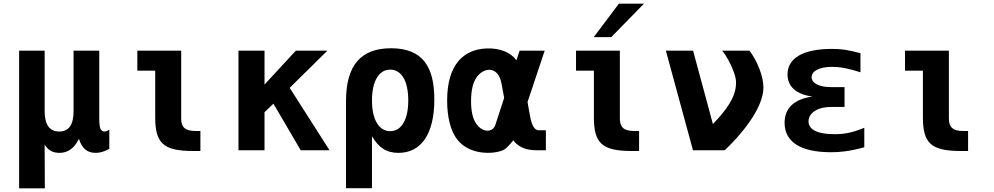

<svg xmlns="http://www.w3.org/2000/svg" viewBox="-20 -825 5458 1054"><path d="M85 209H226.1L225.1 -32.2C242.2 -1 268.6 14.2 307.1 14.2C352.5 14.2 389.2 -12.2 413.1 -63C430.7 -8.8 459 14.2 505.9 14.2C528.8 14.2 552.2 7.3 580.1 -7.8V-113.8C570.3 -106.4 562.5 -103 553.2 -103C543 -103 536.1 -107.9 531.7 -118.2C527.3 -128.4 524.9 -145 524.9 -168V-546.9H383.8V-214.8C383.8 -140.1 357.9 -103 305.2 -103C252 -103 225.1 -140.6 225.1 -214.8V-546.9H85Z M1042 3.9H1080.1V-106H1051.8C997.1 -106 974.6 -126 974.6 -174.3V-546.9H733.9V-437H832V-181.2C832 -37.1 877.9 3.9 1042 3.9Z M1289.1 0H1432.1V-209L1481 -255.9L1630.9 0H1789.1L1570.3 -342.8L1777.3 -546.9H1604L1432.1 -360.8V-546.9H1289.1Z M1879.4 208H2022V-77.1C2058.1 -16.1 2099.6 14.2 2167 14.2C2291 14.2 2364.3 -87.4 2364.3 -279.3C2364.3 -455.6 2302.2 -560.1 2127 -560.1C1960.4 -560.1 1879.4 -465.8 1879.4 -269.5ZM2122.1 -105C2060.1 -105 2022 -168.5 2022 -273.9C2022 -379.4 2060.1 -442.9 2122.1 -442.9C2184.1 -442.9 2221.2 -379.9 2221.2 -273.4C2221.2 -221.7 2212.4 -179.7 2194.8 -149.9C2177.2 -120.1 2152.8 -105 2122.1 -105Z M2926.8 0H2976.6V-109.9H2936.5C2914.6 -109.9 2898.4 -136.7 2889.2 -190.4L2876 -265.1L2970.2 -546.9H2832.5L2814.9 -494.1C2784.2 -536.6 2726.1 -561.5 2652.3 -559.1C2525.4 -554.7 2434.6 -471.7 2434.6 -272.9C2434.6 -183.1 2453.1 -107.4 2489.3 -60.1C2564 37.6 2717.8 20 2753.9 -7.8C2762.7 -14.6 2783.2 -36.1 2798.3 -55.2C2799.3 -52.2 2805.7 -44.9 2809.6 -41C2835.9 -13.7 2875 0 2926.8 0ZM2699.2 -139.2C2685.5 -96.7 2628.9 -95.2 2594.2 -146C2576.2 -172.4 2565.9 -210.9 2565.9 -269.5C2565.9 -325.7 2575.2 -368.2 2594.2 -397.5C2632.8 -456.5 2714.8 -466.3 2732.9 -367.2L2747.6 -287.6Z M3239.3 -621.1H3335.4L3515.1 -804.7H3377.4ZM3450.2 3.9H3488.3V-106H3460C3405.3 -106 3382.8 -126 3382.8 -174.3V-546.9H3142.1V-437H3240.2V-181.2C3240.2 -37.1 3286.1 3.9 3450.2 3.9Z M3784.2 0H3958C4038.6 -75.2 4170.9 -225.6 4170.9 -345.2C4170.9 -404.8 4137.7 -490.2 4094.2 -546.9H3944.3C3969.2 -517.1 3994.6 -469.2 4009.8 -425.3C4018.6 -399.4 4020.5 -385.3 4020.5 -370.1C4020.5 -292.5 3967.8 -221.2 3893.6 -144L3784.7 -546.9H3635.3Z M4542.5 10.7C4589.4 10.7 4641.1 6.3 4724.6 -16.6V-123.5C4656.2 -95.7 4614.3 -88.4 4562.5 -88.4C4455.1 -88.4 4418.5 -119.6 4418.5 -158.7C4418.5 -202.1 4463.4 -237.8 4542.5 -237.8H4616.2V-346.7H4542.5C4474.6 -346.7 4435.5 -369.6 4435.5 -401.4C4435.5 -433.1 4474.1 -458 4548.8 -458C4590.3 -458 4635.3 -450.2 4703.6 -428.2V-533.2C4633.8 -550.8 4602.1 -556.6 4547.9 -556.6C4383.8 -556.6 4303.2 -502.9 4303.2 -416.5C4303.2 -350.6 4349.6 -307.6 4439.5 -294.9C4338.9 -280.8 4287.1 -231 4287.1 -150.9C4287.1 -46.9 4373.5 10.7 4542.5 10.7Z M5256.3 3.9H5294.4V-106H5266.1C5211.4 -106 5189 -126 5189 -174.3V-546.9H4948.2V-437H5046.4V-181.2C5046.4 -37.1 5092.3 3.9 5256.3 3.9Z"/></svg>

Font: Hack
Style: Bold
Weight: 700
Monospace: yes
Designer: Christopher Simpkins
Foundry: Christopher Simpkins
Version: Version 2.010